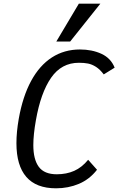

<svg xmlns="http://www.w3.org/2000/svg" viewBox="-20 -1002 641 1040"><path d="M69 -226.5Q69 -286.5 81.5 -358Q103 -479.5 148.5 -563.5Q194 -647.5 261 -690.8Q328 -734 413 -734Q478.5 -734 529.5 -710.5Q580.5 -687 601 -635.5L542 -599Q521.5 -626 500 -639.8Q478.5 -653.5 457 -657.8Q435.5 -662 407.5 -662Q313 -662 256.8 -580.8Q200.5 -499.5 174.5 -351Q160.5 -272.5 160.5 -216Q160.5 -138.5 190.2 -98.2Q220 -58 287.5 -58Q340 -58 381.8 -76.5Q423.5 -95 457.5 -136.5L505.5 -82.5Q465 -30.5 407.5 -6.2Q350 18 283.5 18Q176 18 122.5 -43.8Q69 -105.5 69 -226.5ZM285 -777 407 -982H523.5L360 -777Z"/></svg>

Font: JuliaMono
Style: Italic
Weight: 400
Italic angle: -9°
Monospace: yes
Designer: cormullion
Foundry: corm
Version: Version 0.057; ttfautohint (v1.8.4)